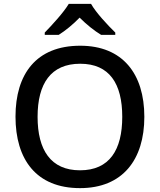

<svg xmlns="http://www.w3.org/2000/svg" viewBox="-20 -961 825 991"><path d="M450 -941H335C308 -896 248 -831 211 -793V-781H283C318 -803 356 -834 391 -870C427 -834 467 -802 502 -781H575V-793C537 -830 475 -896 450 -941ZM725 -358C725 -580 613 -725 394 -725C167 -725 60 -579 60 -359C60 -138 167 10 393 10C613 10 725 -137 725 -358ZM174 -358C174 -529 242 -632 394 -632C545 -632 611 -529 611 -358C611 -187 545 -82 393 -82C242 -82 174 -187 174 -358Z"/></svg>

Font: Noto Sans Bengali UI Medium
Style: Regular
Weight: 500
Designer: Jelle Bosma - Monotype Design Team
Foundry: Monotype Imaging Inc.
Version: Version 2.003